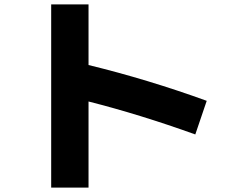

<svg xmlns="http://www.w3.org/2000/svg" viewBox="-20 -797 1040 874"><path d="M213 -777H383V-501Q654 -435 921 -338L869 -185Q616 -276 383 -335V57H213Z"/></svg>

Font: Mplus 1p ExtraBold
Style: Regular
Weight: 800
Version: Version 1.061